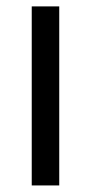

<svg xmlns="http://www.w3.org/2000/svg" viewBox="-20 -565 277 585"><path d="M160.5 0H76.7V-545.5H160.5Z"/></svg>

Font: Linik Sans
Style: Regular
Weight: 400
Designer: Rasmus Andersson (font), Marc Monis (original base), Kil Hyung-jin (Pretendard portions), Cristiano Sobral (main changes
Foundry: rsms
Version: Version 3.018;May 31, 2022;FontCreator 14.0.0.2814 64-bit; t